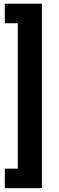

<svg xmlns="http://www.w3.org/2000/svg" viewBox="-20 -846 316 1031"><path d="M5.9 -826.2H205.1V164.6H5.9V59.6H75.7V-721.2H5.9Z"/></svg>

Font: Vazirmatn RD UI FD
Style: Bold
Weight: 700
Designer: Saber Rastikerdar
Foundry: Saber Rastikerdar
Version: Version 33.003